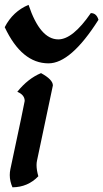

<svg xmlns="http://www.w3.org/2000/svg" viewBox="-24 -757 430 798"><path d="M27.8 21.5Q16.6 -3.9 16.6 -29.3Q16.6 -41.5 19 -53.2Q78.6 -332.5 78.6 -337.4Q78.6 -362.8 47.9 -375.5Q92.3 -430.7 146.5 -453.1Q195.8 -426.3 195.8 -401.9Q195.8 -399.4 129.9 -89.8Q127.9 -81.1 127.9 -70.8Q127.9 -50.3 135.3 -24.4Q91.8 21 27.8 21.5ZM177.7 -493.7Q66.4 -493.7 -4.4 -644Q29.8 -710 94.7 -736.8Q142.6 -593.3 218.3 -593.3Q278.3 -593.3 353.5 -702.6Q377 -702.6 385.3 -674.8Q270.5 -493.7 177.7 -493.7Z"/></svg>

Font: Balgruf
Style: Italic
Weight: 500
Italic angle: -12°
Designer: Paul James Miller
Foundry: High-Logic / Made with FontCreator
Version: Version 1.201;March 28, 2021;FontCreator 13.0.0.2683 64-bit